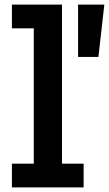

<svg xmlns="http://www.w3.org/2000/svg" viewBox="-20 -810 471 830"><path d="M248 -102.5H341.5V0H31.5V-102.5H126V-687.5H31.5V-790H248ZM317.5 -790H431L405.5 -564H317.5Z"/></svg>

Font: Hepta Slab SemiBold
Style: Regular
Weight: 600
Designer: Michael LaGattuta
Foundry: Michael LaGattuta
Version: Version 1.102